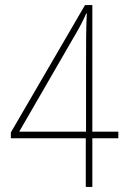

<svg xmlns="http://www.w3.org/2000/svg" viewBox="-20 -741 512 761"><path d="M23 -193H320V0H346V-193H449V-219H346V-721H317L23 -216ZM321 -448V-219H56L282 -610C300 -641 311 -663 322 -688L324 -687C321 -625 321 -577 321 -448Z"/></svg>

Font: Noto Sans Oriya Cond Thin
Style: Regular
Weight: 100
Width: 3
Designer: Amélie Bonet and Sol Matas
Foundry: Google LLC
Version: Version 2.006